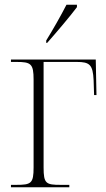

<svg xmlns="http://www.w3.org/2000/svg" viewBox="-20 -786 443 806"><path d="M174 -616V-606H178C218 -651 277 -721 303 -756V-766H259C236 -721 203 -663 174 -616ZM26 0H271V-10H235C173 -10 163 -15 163 -83V-526H302C356 -526 370 -515 373 -449L375 -387H385L382 -536H26V-526H50C110 -526 121 -518 121 -452V-83C121 -16 111 -10 48 -10H26Z"/></svg>

Font: Noto Serif Display SemiCondensed ExtraLight
Style: Regular
Weight: 200
Width: 4
Designer: Monotype Design Team
Foundry: Monotype Imaging Inc.
Version: Version 2.009